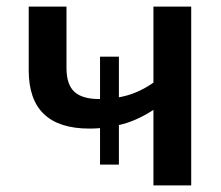

<svg xmlns="http://www.w3.org/2000/svg" viewBox="-20 -561 670 581"><path d="M339.8 -182.6V-63H282.7V-173.3Q266.6 -171.9 250.5 -171.9Q66.9 -171.9 66.9 -348.1V-541H181.2V-355.5Q181.2 -305.2 205.1 -283.2Q229 -261.2 281.7 -261.2H282.7V-389.6H339.8V-266.6Q394.5 -275.9 444.3 -311V-541H558.6V0H444.3V-228.5Q391.1 -193.8 339.8 -182.6Z"/></svg>

Font: Viking Open Sans Light
Style: Bold
Weight: 600
Foundry: Ascender Corporation
Version: Version 2.001